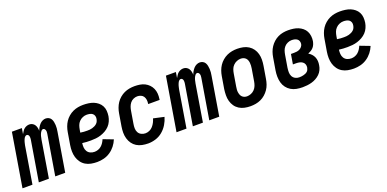

<svg xmlns="http://www.w3.org/2000/svg" viewBox="-25 -1138 3537 1757"><g transform="rotate(-20 1743.0 -260.0)"><path d="M-14 0 72 -520H169L160 -464Q167 -476 174.5 -488Q182 -500 192.5 -509Q203 -518 216.5 -523Q230 -528 243 -528Q260 -528 273.5 -520.5Q287 -513 295 -500.5Q303 -488 306.5 -473Q310 -458 310 -442Q315 -457 324 -472.5Q333 -488 344.5 -500.5Q356 -513 371.5 -520.5Q387 -528 403 -528Q419 -528 433 -520.5Q447 -513 454.5 -500Q462 -487 465 -471.5Q468 -456 469 -440.5Q470 -425 468.5 -408.5Q467 -392 464 -376L402 0H305L370 -392Q371 -400 371.5 -408.5Q372 -417 369.5 -425Q367 -433 361.5 -439Q356 -445 348 -445Q339 -445 332.5 -438.5Q326 -432 322 -424.5Q318 -417 314.5 -409Q311 -401 309 -392.5Q307 -384 305.5 -376Q304 -368 302 -360L243 0H145L210 -392Q211 -400 211.5 -408.5Q212 -417 210 -425Q208 -433 202.5 -439Q197 -445 188 -445Q180 -445 173 -438.5Q166 -432 162 -424.5Q158 -417 155 -409Q152 -401 149.5 -392.5Q147 -384 145.5 -376Q144 -368 142 -360L83 0Z M712 8Q682 8 653 2.5Q624 -3 600 -17.5Q576 -32 559.5 -55Q543 -78 535 -105Q527 -132 526.5 -162Q526 -192 531 -222L551 -342Q555 -367 564 -392Q573 -417 587.5 -439Q602 -461 623 -479Q644 -497 668 -508Q692 -519 717 -523.5Q742 -528 767 -528Q793 -528 819 -524.5Q845 -521 867.5 -512Q890 -503 909 -487.5Q928 -472 939.5 -450.5Q951 -429 953 -403Q955 -377 951 -351Q947 -327 936.5 -303.5Q926 -280 908.5 -261.5Q891 -243 868 -230Q845 -217 821 -209.5Q797 -202 772.5 -199.5Q748 -197 724 -197Q703 -197 682.5 -198Q662 -199 641 -202Q638 -181 639.5 -160Q641 -139 651.5 -122Q662 -105 680.5 -96.5Q699 -88 721 -88Q738 -88 755.5 -94Q773 -100 787 -112Q801 -124 811 -139.5Q821 -155 828 -172L925 -135Q912 -103 890.5 -75.5Q869 -48 840 -28.5Q811 -9 778 -0.5Q745 8 712 8ZM724 -293Q736 -293 748.5 -294Q761 -295 773 -298.5Q785 -302 796.5 -307.5Q808 -313 818 -322Q828 -331 833 -342.5Q838 -354 840 -366Q843 -381 838.5 -395Q834 -409 823 -417.5Q812 -426 797 -429Q782 -432 767 -432Q748 -432 728.5 -424Q709 -416 694 -400.5Q679 -385 672 -365.5Q665 -346 662 -327L657 -298Q674 -295 690.5 -294Q707 -293 724 -293Z M1209 8Q1179 8 1150 2Q1121 -4 1097.5 -18.5Q1074 -33 1058 -55.5Q1042 -78 1034 -105.5Q1026 -133 1026 -162.5Q1026 -192 1031 -222L1051 -342Q1055 -367 1064 -392Q1073 -417 1087.5 -439Q1102 -461 1123 -479Q1144 -497 1168 -508Q1192 -519 1217.5 -523.5Q1243 -528 1268 -528Q1294 -528 1319.5 -524Q1345 -520 1367 -509Q1389 -498 1406 -480.5Q1423 -463 1433 -440.5Q1443 -418 1445 -392.5Q1447 -367 1443 -340L1442 -331H1331V-336Q1334 -354 1331.5 -372Q1329 -390 1320 -404Q1311 -418 1294.5 -425Q1278 -432 1260 -432Q1241 -432 1222 -423.5Q1203 -415 1190.5 -399Q1178 -383 1171.5 -364.5Q1165 -346 1162 -327L1142 -207Q1138 -185 1138.5 -163.5Q1139 -142 1148.5 -124.5Q1158 -107 1176.5 -97.5Q1195 -88 1217 -88Q1236 -88 1255.5 -96.5Q1275 -105 1289 -121Q1303 -137 1312.5 -155.5Q1322 -174 1327 -193L1431 -170Q1421 -134 1400.5 -100Q1380 -66 1349.5 -40.5Q1319 -15 1282 -3.5Q1245 8 1209 8Z M1486 0 1572 -520H1669L1660 -464Q1667 -476 1674.5 -488Q1682 -500 1692.5 -509Q1703 -518 1716.5 -523Q1730 -528 1743 -528Q1760 -528 1773.5 -520.5Q1787 -513 1795 -500.5Q1803 -488 1806.5 -473Q1810 -458 1810 -442Q1815 -457 1824 -472.5Q1833 -488 1844.5 -500.5Q1856 -513 1871.5 -520.5Q1887 -528 1903 -528Q1919 -528 1933 -520.5Q1947 -513 1954.5 -500Q1962 -487 1965 -471.5Q1968 -456 1969 -440.5Q1970 -425 1968.5 -408.5Q1967 -392 1964 -376L1902 0H1805L1870 -392Q1871 -400 1871.5 -408.5Q1872 -417 1869.5 -425Q1867 -433 1861.5 -439Q1856 -445 1848 -445Q1839 -445 1832.5 -438.5Q1826 -432 1822 -424.5Q1818 -417 1814.5 -409Q1811 -401 1809 -392.5Q1807 -384 1805.5 -376Q1804 -368 1802 -360L1743 0H1645L1710 -392Q1711 -400 1711.5 -408.5Q1712 -417 1710 -425Q1708 -433 1702.5 -439Q1697 -445 1688 -445Q1680 -445 1673 -438.5Q1666 -432 1662 -424.5Q1658 -417 1655 -409Q1652 -401 1649.5 -392.5Q1647 -384 1645.5 -376Q1644 -368 1642 -360L1583 0Z M2206 8Q2176 8 2147.5 2Q2119 -4 2095.5 -19Q2072 -34 2056.5 -56.5Q2041 -79 2033.5 -106.5Q2026 -134 2026.5 -163.5Q2027 -193 2031 -222L2051 -342Q2055 -367 2064 -392Q2073 -417 2087.5 -439Q2102 -461 2123 -479Q2144 -497 2168 -508Q2192 -519 2217 -523.5Q2242 -528 2267 -528Q2297 -528 2325.5 -522Q2354 -516 2377.5 -501Q2401 -486 2417 -463.5Q2433 -441 2440.5 -413.5Q2448 -386 2447.5 -356.5Q2447 -327 2442 -298L2422 -178Q2418 -153 2409.5 -128Q2401 -103 2386 -81Q2371 -59 2350.5 -41Q2330 -23 2306 -12Q2282 -1 2256.5 3.5Q2231 8 2206 8ZM2206 -88Q2225 -88 2245 -96Q2265 -104 2279.5 -119.5Q2294 -135 2301.5 -154.5Q2309 -174 2312 -193L2332 -313Q2334 -327 2335 -340.5Q2336 -354 2334.5 -367.5Q2333 -381 2328.5 -393Q2324 -405 2315 -414Q2306 -423 2293.5 -427.5Q2281 -432 2267 -432Q2248 -432 2228.5 -424Q2209 -416 2194 -400.5Q2179 -385 2172 -365.5Q2165 -346 2162 -327L2142 -207Q2140 -193 2138.5 -179.5Q2137 -166 2139 -152.5Q2141 -139 2145.5 -127Q2150 -115 2159 -106Q2168 -97 2180 -92.5Q2192 -88 2206 -88Z M2713 8Q2682 8 2653 2.5Q2624 -3 2600 -17.5Q2576 -32 2559 -54.5Q2542 -77 2534.5 -104.5Q2527 -132 2526.5 -162Q2526 -192 2531 -222L2551 -342Q2555 -367 2563.5 -391.5Q2572 -416 2586.5 -438Q2601 -460 2621 -478Q2641 -496 2665 -507.5Q2689 -519 2714 -523.5Q2739 -528 2763 -528Q2789 -528 2814 -524.5Q2839 -521 2861 -512Q2883 -503 2901.5 -488Q2920 -473 2931 -452Q2942 -431 2945 -406Q2948 -381 2944 -356Q2941 -341 2935 -326Q2929 -311 2918.5 -299Q2908 -287 2894 -278.5Q2880 -270 2865 -264Q2882 -254 2895 -240Q2908 -226 2915.5 -208.5Q2923 -191 2924.5 -170.5Q2926 -150 2922 -130Q2919 -108 2909 -86.5Q2899 -65 2882 -48.5Q2865 -32 2844 -20.5Q2823 -9 2801 -3Q2779 3 2756.5 5.5Q2734 8 2713 8ZM2713 -88Q2723 -88 2733.5 -89Q2744 -90 2754 -92.5Q2764 -95 2774 -99Q2784 -103 2792.5 -110Q2801 -117 2805.5 -127Q2810 -137 2812 -147Q2815 -164 2809.5 -179Q2804 -194 2791.5 -203Q2779 -212 2763 -215.5Q2747 -219 2730 -219H2699L2715 -315H2746Q2760 -315 2773.5 -317Q2787 -319 2800 -325.5Q2813 -332 2822.5 -344Q2832 -356 2834 -369Q2836 -384 2831.5 -397Q2827 -410 2816 -418Q2805 -426 2791.5 -429Q2778 -432 2763 -432Q2744 -432 2724.5 -423.5Q2705 -415 2691.5 -399.5Q2678 -384 2671.5 -365Q2665 -346 2662 -327L2642 -207Q2639 -186 2639 -164.5Q2639 -143 2648 -125.5Q2657 -108 2674.5 -98Q2692 -88 2713 -88Z M3212 8Q3182 8 3153 2.5Q3124 -3 3100 -17.5Q3076 -32 3059.5 -55Q3043 -78 3035 -105Q3027 -132 3026.5 -162Q3026 -192 3031 -222L3051 -342Q3055 -367 3064 -392Q3073 -417 3087.5 -439Q3102 -461 3123 -479Q3144 -497 3168 -508Q3192 -519 3217 -523.5Q3242 -528 3267 -528Q3293 -528 3319 -524.5Q3345 -521 3367.5 -512Q3390 -503 3409 -487.5Q3428 -472 3439.5 -450.5Q3451 -429 3453 -403Q3455 -377 3451 -351Q3447 -327 3436.5 -303.5Q3426 -280 3408.5 -261.5Q3391 -243 3368 -230Q3345 -217 3321 -209.5Q3297 -202 3272.5 -199.5Q3248 -197 3224 -197Q3203 -197 3182.5 -198Q3162 -199 3141 -202Q3138 -181 3139.5 -160Q3141 -139 3151.5 -122Q3162 -105 3180.5 -96.5Q3199 -88 3221 -88Q3238 -88 3255.5 -94Q3273 -100 3287 -112Q3301 -124 3311 -139.5Q3321 -155 3328 -172L3425 -135Q3412 -103 3390.5 -75.5Q3369 -48 3340 -28.5Q3311 -9 3278 -0.5Q3245 8 3212 8ZM3224 -293Q3236 -293 3248.5 -294Q3261 -295 3273 -298.5Q3285 -302 3296.5 -307.5Q3308 -313 3318 -322Q3328 -331 3333 -342.5Q3338 -354 3340 -366Q3343 -381 3338.5 -395Q3334 -409 3323 -417.5Q3312 -426 3297 -429Q3282 -432 3267 -432Q3248 -432 3228.5 -424Q3209 -416 3194 -400.5Q3179 -385 3172 -365.5Q3165 -346 3162 -327L3157 -298Q3174 -295 3190.5 -294Q3207 -293 3224 -293Z"/></g></svg>

Font: Iosevka Term Curly
Style: Bold Italic
Weight: 700
Italic angle: -9°
Designer: Belleve Invis
Foundry: Belleve Invis
Version: Version 32.3.0